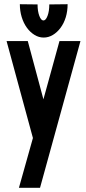

<svg xmlns="http://www.w3.org/2000/svg" viewBox="-20 -895 409 911"><path d="M11.2 -700.2H111.8L186 -423.8Q205.1 -493.7 224.1 -561.8Q243.2 -629.9 262.2 -700.2H361.8L169.9 -3.9H69.8L136.2 -240.2Q106.4 -352.1 73.7 -470Q41 -587.9 11.2 -700.2ZM74.2 -875 158.2 -874Q158.2 -841.8 166.5 -819.8Q174.8 -797.9 186 -797.9Q197.3 -797.9 205.6 -819.8Q213.9 -841.8 213.9 -874L300.8 -875Q300.8 -841.8 292 -813Q283.2 -784.2 267.1 -762.7Q251 -741.2 230.5 -729Q210 -716.8 187 -716.8Q164.1 -716.8 143.6 -729.5Q123 -742.2 107.4 -763.7Q91.8 -785.2 83 -814Q74.2 -842.8 74.2 -875Z"/></svg>

Font: Fundamental  Brigade Condensed
Style: Regular
Weight: 400
Width: 3
Designer: Peter Wiegel, original typeface by Carl Albert Fahrenwaldt 1901
Foundry: Peter Wiegel
Version: Version 0.000 2012 initial release